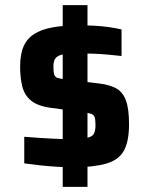

<svg xmlns="http://www.w3.org/2000/svg" viewBox="-20 -716 578 744"><path d="M257 -67Q230 -68 198 -70Q166 -72 134 -75.5Q102 -79 74 -83V-186Q79 -186 95 -184.5Q111 -183 135 -181.5Q159 -180 188 -178.5Q217 -177 248 -177Q297 -177 318 -182Q339 -187 344.5 -199Q350 -211 350 -231Q350 -253 346.5 -262.5Q343 -272 331.5 -275.5Q320 -279 297 -282L178 -298Q126 -305 100.5 -326Q75 -347 66.5 -380.5Q58 -414 58 -458Q58 -506 71.5 -536.5Q85 -567 113 -584.5Q141 -602 181.5 -609.5Q222 -617 275 -618Q314 -618 343 -616.5Q372 -615 398 -611.5Q424 -608 451 -602V-499Q425 -502 396.5 -504.5Q368 -507 341 -508Q314 -509 291 -509Q262 -509 242 -507.5Q222 -506 210 -501Q198 -496 192.5 -486Q187 -476 187 -458Q187 -438 190 -427.5Q193 -417 203.5 -414Q214 -411 236 -408L368 -392Q406 -387 430.5 -373.5Q455 -360 467.5 -328Q480 -296 480 -235Q480 -168 460 -132Q440 -96 391.5 -82Q343 -68 257 -67ZM223 8V-696H319V8Z"/></svg>

Font: Saira Thin SemiBold
Style: Regular
Weight: 600
Version: Version 1.101